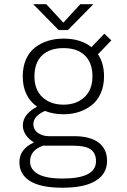

<svg xmlns="http://www.w3.org/2000/svg" viewBox="-20 -697 610 920"><path d="M427.5 -677 305.5 -553H261L139 -677H201.5L283.5 -588.5L365 -677ZM284.5 -149.5Q235 -149.5 195.5 -165.5Q140 -141 140 -102.5Q140 -75 162.2 -59.8Q184.5 -44.5 214.5 -44.5H334.5Q411.5 -44.5 452.2 -14Q493 16.5 493 73.5Q493 135.5 439 169Q385 202.5 279.5 202.5Q174.5 202.5 123.8 170.5Q73 138.5 73 80.5Q73 16.5 143 -14.5Q119.5 -28 104.5 -49.5Q89.5 -71 89.5 -95.5Q89.5 -126 109.5 -149Q129.5 -172 158 -185.5Q89 -234.5 89 -331Q89 -376.5 104.2 -411.8Q119.5 -447 146.8 -468.5Q174 -490 208.8 -501Q243.5 -512 284.5 -512Q367 -512 418 -471L480 -535.5L513.5 -503.5L449.5 -437Q478.5 -394 478.5 -331Q478.5 -285.5 462.5 -249.8Q446.5 -214 419.2 -192.8Q392 -171.5 357.8 -160.5Q323.5 -149.5 284.5 -149.5ZM284.5 -195.5Q346 -195.5 384.5 -231.2Q423 -267 423 -331Q423 -396 386.8 -431.2Q350.5 -466.5 284.5 -466.5Q217.5 -466.5 181.2 -431.2Q145 -396 145 -331Q145 -267 183.5 -231.2Q222 -195.5 284.5 -195.5ZM124 77Q124 115 162.2 136.8Q200.5 158.5 279.5 158.5Q440 158.5 440 75.5Q440 38 415.5 19.5Q391 1 327 1H194Q190 1 187.5 0.5Q124 22.5 124 77Z"/></svg>

Font: League Mono Narrow UltraLight
Style: Regular
Weight: 200
Width: 3
Designer: Tyler Finck
Foundry: The League of Moveable Type / Tyler Finck
Version: Version 2.210